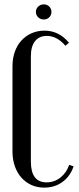

<svg xmlns="http://www.w3.org/2000/svg" viewBox="-20 -848 360 877"><path d="M37 -546Q37 -581 47.5 -611Q58 -641 77.5 -662.5Q97 -684 124 -696Q151 -708 183 -708Q249 -708 295 -653L279 -639Q240 -684 194 -684Q159 -684 140 -660Q121 -636 121 -591V-110Q121 -15 193 -15Q228 -15 256 -37Q284 -59 296 -95L316 -88Q301 -43 265.5 -17Q230 9 182 9Q150 9 123.5 -3Q97 -15 77.5 -37Q58 -59 47.5 -89.5Q37 -120 37 -156ZM144 -794Q144 -808 154.5 -818Q165 -828 180 -828Q195 -828 205 -818Q215 -808 215 -794Q215 -779 205 -769Q195 -759 180 -759Q165 -759 154.5 -769Q144 -779 144 -794Z"/></svg>

Font: Moniqa SemBd Narrow Heading
Style: Regular
Weight: 600
Width: 4
Designer: Rajesh Rajput
Foundry: Rajesh Rajput
Version: Version 1.000